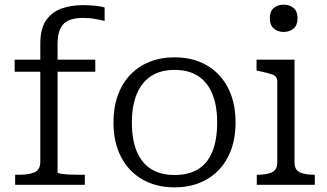

<svg xmlns="http://www.w3.org/2000/svg" viewBox="-20 -793 1404 824"><path d="M43 -537H389V-485H43ZM429 -761V-703Q414 -707 389.5 -711.5Q365 -716 335 -716Q300 -716 276 -706Q252 -696 239.5 -671.5Q227 -647 227 -602V-53Q227 -50 241 -47.5Q255 -45 276.5 -44Q298 -43 319 -43H344V0H45V-43H63Q105 -43 129 -54Q153 -65 153 -99V-606Q153 -670 178 -706Q203 -742 244.5 -756.5Q286 -771 335 -771Q365 -771 391 -768Q417 -765 429 -761Z M991 -268Q991 -182 958.5 -119.5Q926 -57 867 -23Q808 11 729 11Q650 11 591 -23Q532 -57 499.5 -119.5Q467 -182 467 -268Q467 -332 485.5 -383.5Q504 -435 538.5 -471.5Q573 -508 621.5 -527.5Q670 -547 729 -547Q789 -547 837 -527.5Q885 -508 919.5 -471.5Q954 -435 972.5 -383.5Q991 -332 991 -268ZM546 -268Q546 -193 567 -143Q588 -93 628.5 -67.5Q669 -42 729 -42Q790 -42 830.5 -67Q871 -92 891.5 -142.5Q912 -193 912 -268Q912 -339 891.5 -389.5Q871 -440 830.5 -466.5Q790 -493 729 -493Q669 -493 628.5 -466.5Q588 -440 567 -389.5Q546 -339 546 -268Z M1197 -656Q1172 -656 1155 -670.5Q1138 -685 1138 -715Q1138 -744 1154.5 -758.5Q1171 -773 1197 -773Q1223 -773 1240 -758.5Q1257 -744 1257 -715Q1257 -685 1240 -670.5Q1223 -656 1197 -656ZM1244 -537V-96Q1244 -64 1266.5 -53.5Q1289 -43 1328 -43H1331V0H1082V-43H1085Q1124 -43 1147 -53.5Q1170 -64 1170 -96V-443Q1170 -465 1150.5 -472.5Q1131 -480 1092 -488L1081 -490V-537Z"/></svg>

Font: Roboto Serif Light
Style: Regular
Weight: 300
Designer: Greg Gazdowicz
Foundry: Commercial Type
Version: Version 1.008